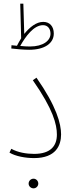

<svg xmlns="http://www.w3.org/2000/svg" viewBox="-20 -862 406 1053"><path d="M140 -589C224 -589 275 -624 275 -678C275 -717 253 -742 217 -742C179 -742 143 -713 113 -676L108 -842H91L96 -652C88 -639 80 -625 73 -611C64 -612 54 -613 43 -614L42 -596C65 -593 111 -589 140 -589ZM216 -724C243 -724 257 -703 257 -677C257 -640 218 -607 144 -607C129 -607 111 -608 91 -610C120 -662 165 -724 216 -724ZM32 -25C65 -5 119 5 167 5C287 5 315 -65 315 -125C315 -183 290 -279 180 -436L160 -422C272 -262 292 -179 292 -124C292 -64 260 -18 167 -18C125 -18 77 -26 42 -46ZM164 171C178 171 190 159 190 145C190 130 178 118 164 118C149 118 137 130 137 145C137 159 149 171 164 171Z"/></svg>

Font: Noto Sans Arabic UI SmCn Th
Style: Regular
Weight: 100
Width: 4
Designer: Monotype Design Team, Nadine Chahine and Nizar Qandah
Foundry: Monotype Imaging Inc.
Version: Version 2.010